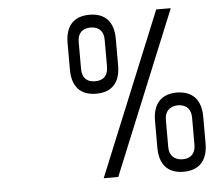

<svg xmlns="http://www.w3.org/2000/svg" viewBox="-47 -668 804 722"><g transform="rotate(-5 354.5 -307.5)"><path d="M316 -617C256 -617 225 -582 225 -518V-418C225 -354 256 -319 316 -319C376 -319 407 -354 407 -418V-518C407 -582 376 -617 316 -617ZM568 -615 316 0H371L623 -615ZM365 -417C365 -386 350 -366 316 -366C282 -366 267 -386 267 -417V-518C267 -549 282 -568 316 -569C350 -568 365 -549 365 -518ZM618 -297C558 -297 527 -261 527 -198V-97C527 -33 558 2 618 2C678 2 709 -34 709 -97V-198C709 -261 678 -296 618 -297ZM667 -96C667 -66 652 -45 618 -45C584 -46 568 -66 568 -96V-198C568 -228 584 -248 618 -249C652 -248 667 -228 667 -198Z"/></g></svg>

Font: Modon Arabic
Style: Regular
Weight: 400
Designer: Ahmedzaza
Foundry: Ahmedzaza
Version: Version 2.010